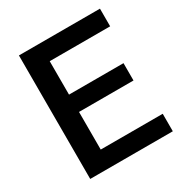

<svg xmlns="http://www.w3.org/2000/svg" viewBox="-178 -906 990 1040"><g transform="rotate(-30 317.0 -386.0)"><path d="M86.9 0V-772.5H593.8V-662.1H215.8V-453.1H556.6V-344.7H215.8V-109.4H603.5V0Z"/></g></svg>

Font: Gothic A1
Style: Bold
Weight: 700
Version: Version 2.50